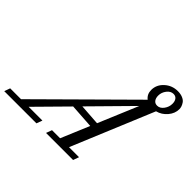

<svg xmlns="http://www.w3.org/2000/svg" viewBox="-253 -1042 1271 1271"><g transform="rotate(45 382.0 -406.5)"><path d="M-69.8 0 -55.2 -41H46.4L641.6 -631.3Q612.3 -654.3 612.3 -693.8Q612.3 -742.7 650.9 -777.8Q689.5 -813 743.2 -813Q770 -813 789.6 -804.4Q809.1 -795.9 818.1 -782.7Q827.1 -769.5 830.8 -757.8Q834.5 -746.1 834.5 -735.4Q834.5 -695.3 805.7 -661.1Q776.9 -627 734.9 -616.2L495.6 -41H589.4L574.7 0H321.3L336.4 -41H412.1L495.6 -239.7L324.7 -251L117.7 -41H246.6L231.4 0ZM713.4 -647.5Q739.3 -647.5 758.1 -672.9Q776.9 -698.2 776.9 -728.5Q776.9 -752.4 766.1 -766.1Q755.4 -779.8 735.8 -779.8Q710 -779.8 690.7 -754.9Q671.4 -730 671.4 -700.2Q671.4 -676.3 682.4 -661.9Q693.4 -647.5 713.4 -647.5ZM367.2 -294.4 514.6 -284.2 631.8 -563Z"/></g></svg>

Font: Elstob 6pt
Style: Italic
Weight: 400
Italic angle: -20°
Designer: Peter S. Baker
Version: Version 1.015